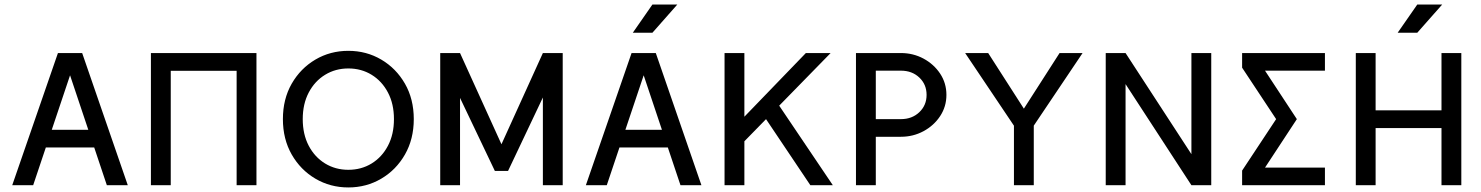

<svg xmlns="http://www.w3.org/2000/svg" viewBox="-20 -821 6565 851"><path d="M142.1 -245.6V-167.5H429.7V-245.6ZM290.5 -487.3 453.6 0H546.4L344.2 -585.9H236.8L34.2 0H127Z M1116.7 -585.9H648.9V0H736.8V-507.3H1028.8V0H1116.7Z M1523.9 -68.4Q1466.8 -68.4 1420.9 -96.4Q1375 -124.5 1348.4 -175Q1321.8 -225.6 1321.8 -293Q1321.8 -360.4 1348.4 -410.9Q1375 -461.4 1420.9 -489.5Q1466.8 -517.6 1523.9 -517.6Q1581.5 -517.6 1627.2 -489.5Q1672.9 -461.4 1699.5 -410.9Q1726.1 -360.4 1726.1 -293Q1726.1 -225.6 1699.5 -175Q1672.9 -124.5 1627.2 -96.4Q1581.5 -68.4 1523.9 -68.4ZM1523.9 -595.7Q1443.8 -595.7 1377.9 -556.9Q1312 -518.1 1272.9 -450Q1233.9 -381.8 1233.9 -293Q1233.9 -204.6 1272.9 -136.2Q1312 -67.9 1377.9 -29.1Q1443.8 9.8 1523.9 9.8Q1604 9.8 1669.9 -29.1Q1735.8 -67.9 1774.9 -136.2Q1814 -204.6 1814 -293Q1814 -381.8 1774.9 -450Q1735.8 -518.1 1669.9 -556.9Q1604 -595.7 1523.9 -595.7Z M2202.6 -181.6 2386.2 -585.9 2419.9 -460 2231.9 -63.5H2173.3L1981.9 -464.8L2019 -585.9ZM2474.1 -585.9V0H2386.2V-585.9ZM1931.2 -585.9H2019V0H1931.2Z M2684.6 -245.6V-167.5H2972.2V-245.6ZM2833 -487.3 2996.1 0H3088.9L2886.7 -585.9H2779.3L2576.7 0H2669.4ZM2871.6 -675.8H2784.7L2871.6 -800.8H2981.9Z M3360.8 -314.5 3571.8 0H3671.4L3426.8 -362.8ZM3279.3 -194.8 3661.6 -585.9Q3652.8 -585.9 3637.9 -585.9Q3623 -585.9 3606.7 -585.9Q3590.3 -585.9 3575.4 -585.9Q3560.5 -585.9 3551.8 -585.9L3279.3 -303.7V-585.9H3191.4V0H3279.3Z M3861.8 -507.8H3973.1Q4022.5 -507.8 4054.7 -477.3Q4086.9 -446.8 4086.9 -400.4Q4086.9 -354.5 4054.7 -323.7Q4022.5 -293 3973.1 -293H3861.8ZM3773.9 0H3861.8V-214.8H3973.1Q4027.3 -214.8 4073.2 -239.5Q4119.1 -264.2 4147 -306.4Q4174.8 -348.6 4174.8 -400.4Q4174.8 -452.6 4147 -494.6Q4119.1 -536.6 4073.2 -561.3Q4027.3 -585.9 3973.1 -585.9H3773.9Z M4501.5 -223.1 4534.2 -222.7 4778.3 -585.9H4676.3L4518.1 -339.4L4359.9 -585.9H4257.8ZM4474.1 0H4562V-293H4474.1Z M4968.8 -585.9H4880.9V0H4968.8V-448.2L5260.7 0H5348.6V-585.9H5260.7V-137.7Z M5728 -293 5586.9 -507.8H5852.5V-585.9H5485.4V-521L5636.2 -293L5485.4 -64.9V0H5852.5V-78.1H5586.9Z M5989.3 -585.9V0H6077.1V-253.4H6369.1V0H6457V-585.9H6369.1V-332H6077.1V-585.9ZM6261.7 -675.8H6174.8L6261.7 -800.8H6372.1Z"/></svg>

Font: Giphurs SC
Style: Regular
Weight: 400
Version: Version 0.920